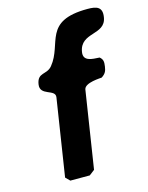

<svg xmlns="http://www.w3.org/2000/svg" viewBox="-114 -826 691 897"><g transform="rotate(-15 231.5 -377.0)"><path d="M93 -20 113 0H207L233 -20L291 -393C296 -425 375 -426 379 -427C399 -440 404 -452 407 -473C410 -494 410 -507 394 -520C358 -522 314 -522 321 -566C336 -660 449 -612 462 -697C470 -746 441 -754 398 -754C182 -754 238 -630 164 -540C136 -505 95 -530 86 -473C77 -417 157 -433 151 -393Z"/></g></svg>

Font: Asimov Print
Style: CIt
Weight: 500
Designer: Google
Version: Version 2.000980: 2014